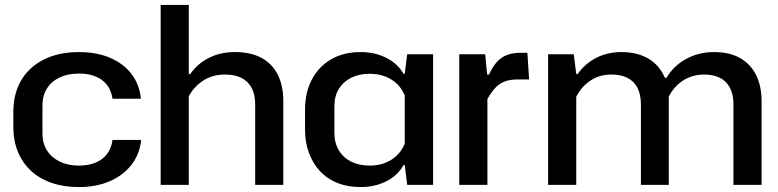

<svg xmlns="http://www.w3.org/2000/svg" viewBox="-20 -749 3153 778"><path d="M299 9Q238 9 189 -8Q140 -25 105.5 -57Q71 -89 52.5 -134Q34 -179 34 -235V-295Q34 -370 66.5 -424.5Q99 -479 159 -508.5Q219 -538 300 -538Q372 -538 426.5 -514.5Q481 -491 513 -449Q545 -407 551 -349H436Q428 -400 392 -425.5Q356 -451 300 -451Q255 -451 221.5 -435Q188 -419 170 -390Q152 -361 152 -322V-207Q152 -169 170 -140Q188 -111 221.5 -94.5Q255 -78 300 -78Q337 -78 366 -89.5Q395 -101 413 -124Q431 -147 436 -182H552Q546 -124 512.5 -81Q479 -38 424.5 -14.5Q370 9 299 9Z M631 0V-729H745V-449H751Q780 -491 826.5 -514.5Q873 -538 932 -538Q997 -538 1040.5 -514Q1084 -490 1106 -445.5Q1128 -401 1128 -340V0H1014V-326Q1014 -367 999 -394Q984 -421 957 -434Q930 -447 892 -447Q841 -447 803.5 -422.5Q766 -398 745 -359V0Z M1441 9Q1389 9 1347.5 -7.5Q1306 -24 1277 -55Q1248 -86 1232 -129Q1216 -172 1216 -224V-304Q1216 -374 1243.5 -426.5Q1271 -479 1321.5 -508.5Q1372 -538 1441 -538Q1499 -538 1545.5 -514.5Q1592 -491 1615 -450H1620L1630 -529H1735V0H1630L1620 -80H1615Q1592 -38 1545.5 -14.5Q1499 9 1441 9ZM1478 -78Q1528 -78 1565.5 -101.5Q1603 -125 1620 -167V-362Q1603 -404 1565.5 -427Q1528 -450 1478 -450Q1435 -450 1403 -434Q1371 -418 1353 -389Q1335 -360 1335 -318V-211Q1335 -170 1353 -140Q1371 -110 1403 -94Q1435 -78 1478 -78Z M1841 0V-529H1946L1954 -447H1962Q1982 -493 2011.5 -514Q2041 -535 2088 -535H2117L2124 -427H2077Q2045 -427 2024 -418.5Q2003 -410 1987 -393Q1971 -376 1955 -348V0Z M2201 0V-529H2305L2315 -449H2321Q2350 -491 2396 -514.5Q2442 -538 2498 -538Q2563 -538 2608 -511Q2653 -484 2674 -434H2681Q2709 -482 2760 -510Q2811 -538 2873 -538Q2936 -538 2978.5 -514Q3021 -490 3043.5 -445.5Q3066 -401 3066 -339V0H2952V-326Q2952 -367 2937.5 -394Q2923 -421 2896.5 -434Q2870 -447 2834 -447Q2801 -447 2773.5 -436Q2746 -425 2725 -405Q2704 -385 2690 -358Q2690 -351 2690 -344.5Q2690 -338 2690 -331V0H2577V-326Q2577 -367 2562.5 -394Q2548 -421 2521.5 -434Q2495 -447 2458 -447Q2409 -447 2372.5 -422.5Q2336 -398 2315 -357V0Z"/></svg>

Font: Hubot Sans Condensed ExtraLight Medium
Style: Regular
Weight: 500
Version: Version 2.000